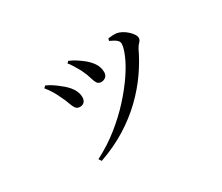

<svg xmlns="http://www.w3.org/2000/svg" viewBox="-100 -749 1201 1040"><g transform="rotate(-30 500.0 -229.0)"><path d="M271 34Q349 -6 414.5 -58.5Q480 -111 531.5 -168Q583 -225 619.5 -279Q656 -333 674.5 -377.5Q693 -422 693 -446Q693 -459 680.5 -469.5Q668 -480 641 -492L645 -506Q655 -507 669 -508Q683 -509 695 -508Q710 -506 726.5 -497.5Q743 -489 757.5 -476Q772 -463 780.5 -450Q789 -437 789 -426Q789 -413 778 -402.5Q767 -392 758 -375Q729 -313 685.5 -250.5Q642 -188 583 -131Q524 -74 449 -27.5Q374 19 282 51ZM327 -261Q309 -261 300 -274Q291 -287 284 -308.5Q277 -330 263 -357Q251 -384 237.5 -405.5Q224 -427 209 -445L221 -456Q242 -447 261 -434Q280 -421 293 -410Q328 -384 346 -356.5Q364 -329 364 -301Q364 -283 354.5 -272Q345 -261 327 -261ZM495 -320Q477 -320 469 -332.5Q461 -345 455 -366.5Q449 -388 437 -414Q431 -428 422 -443L404 -473Q395 -488 385 -499L396 -509Q419 -499 437 -487.5Q455 -476 473 -462Q500 -441 517 -415.5Q534 -390 534 -359Q534 -340 522 -330Q510 -320 495 -320Z"/></g></svg>

Font: Noto Serif HK ExtraLight Medium
Style: Regular
Weight: 500
Version: Version 2.002-H1;hotconv 1.1.0;makeotfexe 2.6.0